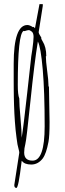

<svg xmlns="http://www.w3.org/2000/svg" viewBox="-20 -797 316 938"><path d="M219.2 -373 222.2 -200.2Q222.2 -132.3 216.8 -103.8Q211.4 -75.2 204.6 -55.2Q197.8 -35.2 188.5 -22.5Q165.5 6.8 132.6 6.8Q99.6 6.8 86.9 -11.2H85.9L85 -3.9Q70.3 121.1 60.1 121.1Q49.8 121.1 49.8 106.9L74.2 -50.8Q74.2 -57.1 70.8 -68.8Q67.4 -80.6 65.4 -91.8Q63.5 -103 60.8 -123.8Q58.1 -144.5 56.2 -162.1Q54.2 -179.7 52.7 -203.6Q51.3 -227.5 50.3 -242.4Q49.3 -257.3 48.6 -284.4Q47.9 -311.5 47.6 -323.5Q47.4 -335.4 47.1 -365.2Q46.9 -395 46.9 -404.3V-484.9Q46.9 -674.8 113.8 -674.8Q125 -674.8 141.1 -664.1L144 -666L150.9 -659.2L172.9 -776.9H189V-768.1L168.9 -640.1Q168.9 -632.8 182.1 -612.8L181.2 -610.8Q182.1 -605 188 -595.7Q206.1 -566.9 206.1 -522.9L204.1 -522Q204.1 -498.5 210.4 -451.4Q216.8 -404.3 216.8 -380.9V-376ZM98.1 -51.8Q98.1 -12.2 139.2 -12.2Q198.2 -12.2 198.2 -180.2Q198.2 -349.1 188.7 -458.3Q179.2 -567.4 165 -594.2Q148.4 -494.6 128.9 -304.7Q109.4 -114.7 103.8 -93.3Q98.1 -71.8 98.1 -51.8ZM74.2 -315.9Q74.2 -284.2 80.1 -220.2Q85.9 -156.2 85.9 -124Q95.2 -180.7 113.3 -346.2Q131.3 -511.7 132.8 -522.2Q134.3 -532.7 137.7 -553.7Q144 -598.1 144 -616.9Q144 -635.7 135 -642.8Q126 -649.9 120.4 -649.9Q114.7 -649.9 100.1 -645L95.2 -646Q66.9 -630.9 66.9 -381.8Q66.9 -334.5 74.2 -315.9Z"/></svg>

Font: Amatic SC
Style: Regular
Weight: 400
Version: Version 1.004